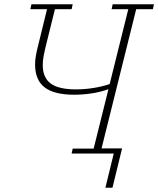

<svg xmlns="http://www.w3.org/2000/svg" viewBox="-20 -718 740 898"><path d="M512 0H315L320 -23H418L487 -300H484Q452 -288 410.5 -281.5Q369 -275 327 -275Q233 -275 188.5 -309.5Q144 -344 144 -417Q144 -434 147.5 -455.5Q151 -477 160 -512L200 -675H122L127 -698H320L315 -675H237L196 -510Q188 -477 184 -455.5Q180 -434 180 -414Q180 -355 217 -327.5Q254 -300 335 -300Q378 -300 420 -307Q462 -314 493 -325L580 -675H502L507 -698H700L695 -675H617L455 -24H551L506 160H473Z"/></svg>

Font: IBM Plex Serif ExtraLight
Style: Italic
Weight: 200
Italic angle: -14°
Designer: Mike Abbink, Paul van der Laan, Pieter van Rosmalen
Foundry: Bold Monday
Version: Version 2.5